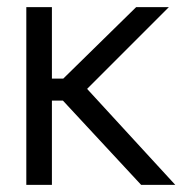

<svg xmlns="http://www.w3.org/2000/svg" viewBox="-20 -520 536 540"><path d="M54 -500V0H126V-237H157L377 0H473L225 -270L455 -500H363L158 -299H126V-500Z"/></svg>

Font: LT Wave Alt Light
Style: Regular
Weight: 300
Designer: Daniel Lyons
Version: Version 2.5 (Glyphs App)